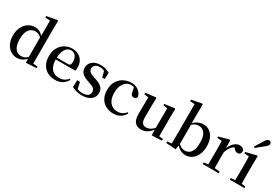

<svg xmlns="http://www.w3.org/2000/svg" viewBox="53 -1908 4290 2994"><g transform="rotate(30 2198.5 -411.5)"><path d="M268 16Q204 16 153 -18Q102 -52 72.5 -113.5Q43 -175 43 -258Q43 -346 75.5 -410Q108 -474 162.5 -508.5Q217 -543 282 -543Q330 -543 370.5 -520Q411 -497 446 -447H456L440 -426Q410 -459 380.5 -473.5Q351 -488 320 -488Q277 -488 241.5 -466Q206 -444 184.5 -394.5Q163 -345 163 -262Q163 -184 183 -135Q203 -86 237 -63.5Q271 -41 314 -41Q349 -41 379 -56Q409 -71 438 -105L455 -81H445Q411 -34 366.5 -9Q322 16 268 16ZM432 11 425 -84V-87V-446L428 -457V-746L341 -751V-778L525 -813L540 -804L537 -649V-35L619 -29V0Z M957 16Q879 16 818.5 -16Q758 -48 723.5 -110.5Q689 -173 689 -264Q689 -351 725.5 -413.5Q762 -476 821.5 -509.5Q881 -543 949 -543Q1019 -543 1068 -514.5Q1117 -486 1142 -437.5Q1167 -389 1167 -328Q1167 -292 1161 -267H739V-300H1010Q1039 -300 1049.5 -316Q1060 -332 1060 -369Q1060 -434 1029.5 -472Q999 -510 945 -510Q907 -510 876 -484Q845 -458 826.5 -406Q808 -354 808 -277Q808 -195 831.5 -143Q855 -91 897 -66.5Q939 -42 992 -42Q1045 -42 1083 -61.5Q1121 -81 1149 -117L1166 -103Q1134 -47 1081 -15.5Q1028 16 957 16Z M1436 16Q1384 16 1341.5 4.5Q1299 -7 1257 -28L1260 -153H1311L1339 -20L1296 -24V-60Q1326 -40 1356.5 -29.5Q1387 -19 1429 -19Q1492 -19 1524.5 -43.5Q1557 -68 1557 -110Q1557 -145 1535.5 -168Q1514 -191 1453 -210L1399 -229Q1336 -250 1299.5 -286.5Q1263 -323 1263 -382Q1263 -451 1315.5 -497Q1368 -543 1466 -543Q1513 -543 1550.5 -532Q1588 -521 1628 -498L1623 -384H1577L1545 -511L1582 -500V-469Q1552 -490 1526 -499Q1500 -508 1467 -508Q1414 -508 1385.5 -484.5Q1357 -461 1357 -422Q1357 -389 1379.5 -366.5Q1402 -344 1458 -326L1512 -308Q1589 -283 1622.5 -244.5Q1656 -206 1656 -150Q1656 -102 1630.5 -64.5Q1605 -27 1556 -5.5Q1507 16 1436 16Z M1999 16Q1925 16 1866 -16Q1807 -48 1773 -109Q1739 -170 1739 -256Q1739 -349 1777.5 -413Q1816 -477 1879.5 -510Q1943 -543 2017 -543Q2066 -543 2106.5 -525Q2147 -507 2174 -475Q2201 -443 2210 -401Q2199 -359 2158 -359Q2134 -359 2117 -374.5Q2100 -390 2097 -427L2076 -518L2136 -476Q2107 -494 2081.5 -502Q2056 -510 2028 -510Q1980 -510 1941 -481Q1902 -452 1880 -399Q1858 -346 1858 -271Q1858 -162 1909.5 -102Q1961 -42 2044 -42Q2089 -42 2126.5 -60.5Q2164 -79 2194 -115L2211 -102Q2176 -44 2126 -14Q2076 16 1999 16Z M2504 16Q2431 16 2390.5 -29.5Q2350 -75 2351 -187L2354 -492L2380 -472L2276 -488V-515L2458 -536L2469 -525L2464 -385V-181Q2464 -109 2488.5 -80.5Q2513 -52 2557 -52Q2601 -52 2641.5 -78.5Q2682 -105 2714 -149L2743 -103H2704Q2666 -51 2616.5 -17.5Q2567 16 2504 16ZM2697 11 2693 -111V-113L2695 -477L2620 -488V-512L2799 -536L2809 -525L2805 -385V-35L2877 -28V1Z M2953 0V-29L3030 -36Q3031 -65 3031 -100Q3031 -135 3031.5 -170Q3032 -205 3032 -232V-746L2949 -751V-778L3131 -813L3145 -804L3142 -647V-453L3144 -443V-80V-78L3127 12ZM3302 16Q3253 16 3207 -9Q3161 -34 3124 -88H3113L3129 -108Q3162 -72 3193.5 -56.5Q3225 -41 3260 -41Q3299 -41 3332.5 -61.5Q3366 -82 3386.5 -132Q3407 -182 3407 -269Q3407 -383 3366 -435.5Q3325 -488 3262 -488Q3240 -488 3217 -482Q3194 -476 3169 -458.5Q3144 -441 3112 -406L3100 -435H3117Q3159 -491 3209.5 -517Q3260 -543 3313 -543Q3375 -543 3423 -510Q3471 -477 3499 -415.5Q3527 -354 3527 -268Q3527 -186 3498.5 -122Q3470 -58 3419.5 -21Q3369 16 3302 16Z M3609 0V-29L3718 -41H3785L3897 -29V0ZM3685 0Q3686 -25 3686.5 -66.5Q3687 -108 3687.5 -153Q3688 -198 3688 -232V-301Q3688 -352 3687.5 -388.5Q3687 -425 3685 -461L3602 -467V-492L3781 -541L3794 -532L3801 -390V-389V-232Q3801 -198 3801.5 -153Q3802 -108 3802.5 -66.5Q3803 -25 3804 0ZM3800 -320 3772 -377H3795Q3810 -429 3837 -466Q3864 -503 3897 -523Q3930 -543 3964 -543Q3996 -543 4019.5 -529.5Q4043 -516 4050 -485Q4050 -456 4035.5 -437.5Q4021 -419 3990 -419Q3968 -419 3951 -431Q3934 -443 3916 -465L3893 -490L3933 -486Q3886 -467 3854.5 -428Q3823 -389 3800 -320Z M4096 0V-29L4204 -40H4253L4360 -29V0ZM4172 0Q4173 -25 4173.5 -66.5Q4174 -108 4174.5 -153Q4175 -198 4175 -232V-300Q4175 -350 4174.5 -388.5Q4174 -427 4172 -463L4088 -469V-494L4278 -541L4290 -532L4287 -385V-232Q4287 -198 4287.5 -153Q4288 -108 4289 -66.5Q4290 -25 4291 0ZM4165 -635Q4186 -669 4208 -704.5Q4230 -740 4258 -785Q4275 -814 4290 -826.5Q4305 -839 4323 -839Q4339 -839 4352 -828Q4365 -817 4365 -796Q4365 -780 4352.5 -762.5Q4340 -745 4312 -725Q4272 -695 4242 -670Q4212 -645 4184 -620Z"/></g></svg>

Font: Noto Serif JP ExtraLight SemiBold
Style: Regular
Weight: 600
Version: Version 2.003-H1;hotconv 1.1.1;makeotfexe 2.6.0